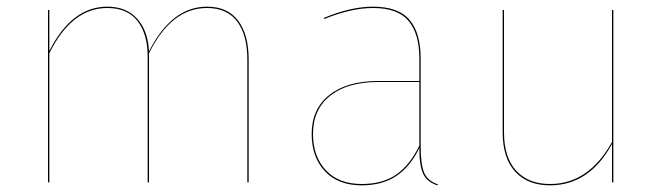

<svg xmlns="http://www.w3.org/2000/svg" viewBox="-20 -547 1984 576"><path d="M726 -368V0H722V-368Q722 -442 691.5 -482.5Q661 -523 601 -523Q494 -523 427 -387V0H423V-377Q423 -445 392.5 -484Q362 -523 302 -523Q195 -523 128 -387V0H124V-517H128V-394Q195 -527 302 -527Q359 -527 391.5 -491Q424 -455 427 -393Q495 -527 601 -527Q663 -527 694.5 -485Q726 -443 726 -368Z M1294 6 1292 9Q1261 -1 1249.5 -25.5Q1238 -50 1238 -103Q1211 -47 1169 -19Q1127 9 1065 9Q994 9 954.5 -33.5Q915 -76 915 -145Q915 -220 968 -262Q1021 -304 1114 -304H1238V-372Q1238 -446 1205.5 -484.5Q1173 -523 1099 -523Q1034 -523 953 -490L951 -493Q1032 -527 1099 -527Q1175 -527 1208.5 -487.5Q1242 -448 1242 -372V-110Q1242 -54 1252.5 -29Q1263 -4 1294 6ZM1238 -110V-301H1115Q1023 -301 971 -260Q919 -219 919 -145Q919 -78 957.5 -36.5Q996 5 1065 5Q1128 5 1169 -23.5Q1210 -52 1238 -110Z M1820 0H1816V-115Q1748 9 1630 9Q1563 9 1525.5 -32Q1488 -73 1488 -150V-517H1492V-150Q1492 -75 1528.5 -35Q1565 5 1630 5Q1746 5 1816 -121V-517H1820Z"/></svg>

Font: FiraGO Four
Style: Regular
Weight: 100
Designer: bBox Type
Foundry: bBox Type GmbH
Version: Version 1.001